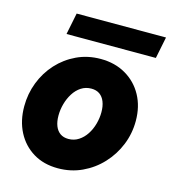

<svg xmlns="http://www.w3.org/2000/svg" viewBox="-108 -797 796 893"><g transform="rotate(15 290.5 -351.0)"><path d="M252 7.8Q183.6 7.8 133.1 -22.9Q82.5 -53.7 54.7 -107.4Q26.9 -161.1 26.9 -230.5Q26.9 -291 48.1 -345.9Q69.3 -400.9 108.2 -443.4Q147 -485.8 199.5 -510.5Q252 -535.2 314.5 -535.2Q383.3 -535.2 435.5 -504.6Q487.8 -474.1 516.8 -420.9Q545.9 -367.7 545.9 -298.3Q545.9 -237.8 523.7 -182.9Q501.5 -127.9 461.4 -85Q421.4 -42 367.9 -17.1Q314.5 7.8 252 7.8ZM264.2 -136.7Q291.5 -136.7 313.2 -150.9Q335 -165 350.1 -188.2Q365.2 -211.4 373 -239.7Q380.9 -268.1 380.9 -296.4Q380.9 -325.2 372.6 -346.4Q364.3 -367.7 348.1 -379.2Q332 -390.6 308.1 -390.6Q280.8 -390.6 259 -376.5Q237.3 -362.3 222.4 -338.6Q207.5 -314.9 199.7 -286.6Q191.9 -258.3 191.9 -230Q191.9 -201.2 200.2 -180.2Q208.5 -159.2 224.6 -147.9Q240.7 -136.7 264.2 -136.7ZM129.9 -606 150.9 -710H581.1L560.1 -606Z"/></g></svg>

Font: Reddit Sans Black
Style: Italic
Weight: 900
Italic angle: -11.25°
Designer: Stephen Hutchings
Version: Version 1.013